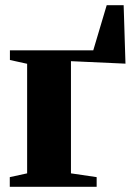

<svg xmlns="http://www.w3.org/2000/svg" viewBox="-20 -716 514 736"><path d="M17.5 0V-37L84 -51.5V-471.5L18 -486V-523H337.5L389 -696H454L461 -472L252 -481.5V-51.5L350.5 -37V0Z"/></svg>

Font: Merriweather 96pt Black
Style: Regular
Weight: 900
Version: Version 2.100